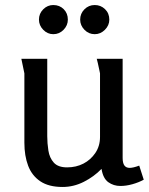

<svg xmlns="http://www.w3.org/2000/svg" viewBox="-20 -731 593 764"><path d="M168 -497V-189Q168 -161 172.5 -132Q177 -103 194 -84Q211 -65 247 -65Q283 -65 312 -80Q341 -95 359.5 -122.5Q378 -150 378 -186V-439Q378 -440 375 -453.5Q372 -467 369 -481Q366 -495 365 -497H468V-103Q468 -82 475 -72.5Q482 -63 496 -63Q510 -63 534 -72L552 -16Q532 -5 507 2Q482 9 459 9Q432 9 411 -6Q390 -21 384 -59Q354 -28 313.5 -7.5Q273 13 229 13Q174 13 140.5 -9.5Q107 -32 92 -71.5Q77 -111 77 -163V-439L65 -497ZM250 -653Q250 -630 233 -612.5Q216 -595 192 -595Q169 -595 152 -612.5Q135 -630 135 -653Q135 -677 152 -694Q169 -711 192 -711Q217 -711 233.5 -694.5Q250 -678 250 -653ZM415 -653Q415 -630 397.5 -612.5Q380 -595 357 -595Q333 -595 316 -612.5Q299 -630 299 -653Q299 -677 316 -694Q333 -711 357 -711Q381 -711 398 -694.5Q415 -678 415 -653Z"/></svg>

Font: Rosario Medium
Style: Regular
Weight: 500
Version: Version 1.201